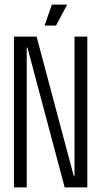

<svg xmlns="http://www.w3.org/2000/svg" viewBox="-20 -820 443 840"><path d="M41 0V-660H140L303 -49H306V-660H362V0H263L100 -612H97V0ZM225 -708H175L207 -800H274Z"/></svg>

Font: Bricolage Grotesque 48pt Condensed ExtraLight
Style: Regular
Weight: 200
Width: 3
Designer: Mathieu Triay
Foundry: Atelier Triay
Version: Version 1.000; ttfautohint (v1.8.4.7-5d5b);gftools[0.9.32]